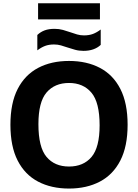

<svg xmlns="http://www.w3.org/2000/svg" viewBox="-20 -1112 821 1142"><path d="M390.5 9.5Q285 9.5 206.5 -31.8Q128 -73 85 -157Q42 -241 42 -370Q42 -499 85.2 -583Q128.5 -667 206.8 -708.2Q285 -749.5 390.5 -749.5Q496 -749.5 574.5 -708.2Q653 -667 696 -582.8Q739 -498.5 739 -370Q739 -241.5 695.8 -157.2Q652.5 -73 574 -31.8Q495.5 9.5 390.5 9.5ZM390.5 -121.5Q476 -121.5 524.2 -178.2Q572.5 -235 572.5 -366.5Q572.5 -503 523.8 -560.8Q475 -618.5 390.5 -618.5Q305.5 -618.5 257 -562Q208.5 -505.5 208.5 -373.5Q208.5 -236 256.8 -178.8Q305 -121.5 390.5 -121.5ZM476.5 -809.5Q449.5 -809.5 426.5 -816Q403.5 -822.5 382 -829.5Q362 -836.5 342.5 -842Q323 -847.5 301.5 -847.5Q271 -847.5 248 -838.8Q225 -830 202 -812.5V-904Q221.5 -922.5 246 -931.5Q270.5 -940.5 304.5 -940.5Q331.5 -940.5 354.5 -934Q377.5 -927.5 399 -920Q419 -913 438.5 -907.2Q458 -901.5 479.5 -901.5Q510 -901.5 533 -910.2Q556 -919 579 -936.5V-845Q541 -809.5 476.5 -809.5ZM206.5 -996.5V-1092.5H574.5V-996.5Z"/></svg>

Font: Encode Sans
Style: Bold
Weight: 700
Designer: Multiple Designers
Foundry: Impallari Type
Version: Version 3.002; ttfautohint (v1.8.3) -l 8 -r 50 -G 200 -x 14 